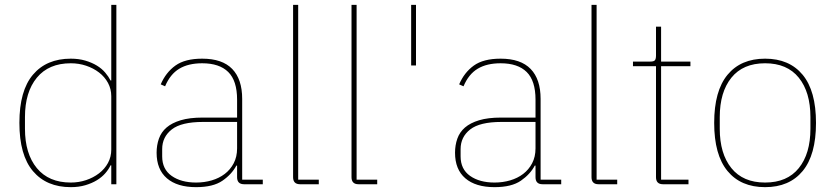

<svg xmlns="http://www.w3.org/2000/svg" viewBox="-20 -760 3446 792"><path d="M439 -78H436Q428 -61 414 -45Q400 -29 379.5 -16.5Q359 -4 332 4Q305 12 272 12Q172 12 116 -54Q60 -120 60 -253Q60 -386 116 -452Q172 -518 272 -518Q305 -518 332 -510Q359 -502 379.5 -489.5Q400 -477 414 -460.5Q428 -444 436 -428H439V-740H460V0H439ZM272 -7Q305 -7 335 -17Q365 -27 388.5 -45Q412 -63 425.5 -88Q439 -113 439 -143V-363Q439 -393 425.5 -418Q412 -443 388.5 -461Q365 -479 335 -489Q305 -499 272 -499Q181 -499 132 -439.5Q83 -380 83 -277V-229Q83 -126 132 -66.5Q181 -7 272 -7Z M987 0Q958 0 958 -29V-77H955Q936 -41 897.5 -14.5Q859 12 789 12Q711 12 668.5 -24.5Q626 -61 626 -130Q626 -161 635.5 -188Q645 -215 667 -234Q689 -253 725.5 -264Q762 -275 816 -275H958V-349Q958 -427 921.5 -463Q885 -499 814 -499Q757 -499 719.5 -476.5Q682 -454 661 -404L643 -412Q664 -461 703.5 -489.5Q743 -518 814 -518Q897 -518 938 -475.5Q979 -433 979 -352V-19H1064V0ZM789 -7Q823 -7 853.5 -16Q884 -25 907 -42.5Q930 -60 944 -86.5Q958 -113 958 -148V-257H817Q728 -257 688.5 -226Q649 -195 649 -145V-115Q649 -62 688 -34.5Q727 -7 789 -7Z M1218 0Q1189 0 1189 -29V-740H1210V-19H1295V0Z M1459 0Q1430 0 1430 -29V-740H1451V-19H1536V0Z M1676 -490V-740H1696V-490Z M2218 0Q2189 0 2189 -29V-77H2186Q2167 -41 2128.5 -14.5Q2090 12 2020 12Q1942 12 1899.5 -24.5Q1857 -61 1857 -130Q1857 -161 1866.5 -188Q1876 -215 1898 -234Q1920 -253 1956.5 -264Q1993 -275 2047 -275H2189V-349Q2189 -427 2152.5 -463Q2116 -499 2045 -499Q1988 -499 1950.5 -476.5Q1913 -454 1892 -404L1874 -412Q1895 -461 1934.5 -489.5Q1974 -518 2045 -518Q2128 -518 2169 -475.5Q2210 -433 2210 -352V-19H2295V0ZM2020 -7Q2054 -7 2084.5 -16Q2115 -25 2138 -42.5Q2161 -60 2175 -86.5Q2189 -113 2189 -148V-257H2048Q1959 -257 1919.5 -226Q1880 -195 1880 -145V-115Q1880 -62 1919 -34.5Q1958 -7 2020 -7Z M2449 0Q2420 0 2420 -29V-740H2441V-19H2526V0Z M2715 0Q2686 0 2686 -29V-487H2591V-506H2663Q2677 -506 2681.5 -511.5Q2686 -517 2686 -531V-650H2707V-506H2828V-487H2707V-19H2820V0Z M3136 12Q3036 12 2981 -54.5Q2926 -121 2926 -253Q2926 -385 2981 -451.5Q3036 -518 3136 -518Q3236 -518 3291 -451.5Q3346 -385 3346 -253Q3346 -121 3291 -54.5Q3236 12 3136 12ZM3136 -7Q3227 -7 3275 -66.5Q3323 -126 3323 -229V-277Q3323 -380 3275 -439.5Q3227 -499 3136 -499Q3045 -499 2997 -439.5Q2949 -380 2949 -277V-229Q2949 -126 2997 -66.5Q3045 -7 3136 -7Z"/></svg>

Font: IBM Plex Sans Devanagari Thin
Style: Regular
Weight: 100
Designer: Mike Abbink, Paul van der Laan, Pieter van Rosmalen, Erin McLaughlin
Foundry: Bold Monday
Version: Version 1.1